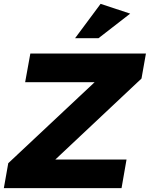

<svg xmlns="http://www.w3.org/2000/svg" viewBox="-68 -980 780 1000"><path d="M669 -571 692 -701H90L63 -552H425L-25 -130L-48 0H565L591 -149H220ZM323 -781H445L610 -909L456 -960Z"/></svg>

Font: Geom ExtraBold
Style: Bold Italic
Weight: 800
Italic angle: -10°
Version: Version 1.102